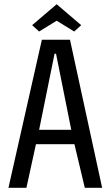

<svg xmlns="http://www.w3.org/2000/svg" viewBox="-20 -888 523 908"><path d="M165 -739 132 -769 248 -868 364 -769 331 -739 248 -790ZM20 0 178 -700H311L463 0H381L332 -206H150L105 0ZM165 -274H317L245 -634H238Z"/></svg>

Font: Homenaje
Style: Regular
Weight: 400
Designer: Constanza Artigas Preller, Agustina Mingote
Foundry: Constanza Artigas Preller, Agustina Mingote
Version: Version 1.100